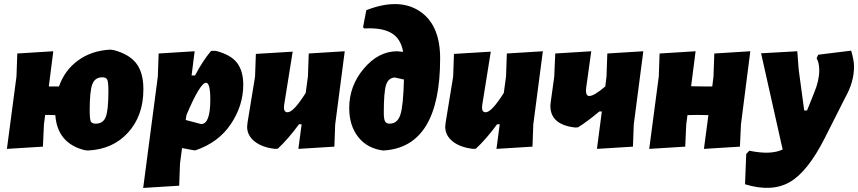

<svg xmlns="http://www.w3.org/2000/svg" viewBox="-20 -728 4219 944"><path d="M242 -476 220 -303H270Q298 -383 364 -431Q430 -479 522 -484L538 -482Q615 -462 650 -416.5Q685 -371 685 -289Q685 -159 609.5 -76Q534 7 411 12L395 10Q262 -24 252 -162L218 -163H202L196 -116L191 -7L14 4L61 -352L65 -465ZM483 -348Q447 -348 434 -314Q421 -280 421 -188Q421 -144 426 -132Q431 -120 451 -120Q487 -120 500 -153Q513 -186 513 -280Q513 -324 507.5 -336Q502 -348 483 -348Z M937 -476 922 -357H939Q976 -428 1018 -478H1041Q1115 -459 1145.5 -419Q1176 -379 1176 -311Q1176 -209 1115 -118Q1054 -27 941 11H934L875 0L865 76L861 185L684 196L756 -352L760 -465ZM993 -321Q964 -321 897 -163L893 -138L969 -118Q1014 -118 1014 -238Q1014 -321 993 -321Z M1419 -474 1377 -212 1376 -199Q1376 -176 1394 -176Q1423 -176 1483 -271L1494 -352L1498 -465L1675 -476L1628 -116L1624 -7L1447 4L1463 -117H1450Q1399 -47 1346 3L1333 4Q1269 -3 1232 -32.5Q1195 -62 1195 -105L1197 -125L1234 -351L1238 -463Z M1864 12Q1786 2 1741.5 -54Q1697 -110 1697 -197Q1697 -306 1769 -391Q1841 -476 1933 -476Q1944 -475 1962 -473Q1951 -538 1904.5 -565.5Q1858 -593 1771 -588L1765 -594L1781 -678Q1941 -740 2042.5 -673.5Q2144 -607 2144 -441Q2144 -3 1864 12ZM1867 -174Q1867 -143 1873 -131.5Q1879 -120 1896 -120Q1934 -120 1948.5 -164Q1963 -208 1966 -337L1921 -347Q1889 -345 1878 -310Q1867 -275 1867 -174Z M2393 -474 2351 -212 2350 -199Q2350 -176 2368 -176Q2397 -176 2457 -271L2468 -352L2472 -465L2649 -476L2602 -116L2598 -7L2421 4L2437 -117H2424Q2373 -47 2320 3L2307 4Q2243 -3 2206 -32.5Q2169 -62 2169 -105L2171 -125L2208 -351L2212 -463Z M2887 -476 2862 -296 2861 -284Q2861 -256 2877 -256Q2901 -256 2956 -303L2962 -352L2966 -465L3143 -476L3096 -116L3092 -7L2915 4L2939 -180H2927Q2867 -130 2822 -102L2809 -101Q2686 -114 2686 -208L2688 -228L2705 -351L2710 -465Z M3400 -476 3378 -304 3437 -303H3482L3488 -352L3492 -465L3669 -476L3623 -116L3618 -7L3441 4L3463 -162L3410 -163L3360 -162L3354 -116L3349 -7L3172 4L3219 -352L3223 -465Z M3900 -476 3907 -385 3934 -185H3948L3983 -272Q4008 -332 4008 -382Q4008 -419 3995 -442L4003 -459L4165 -479Q4179 -430 4179 -401Q4179 -324 4135 -247L4035 -49Q3951 117 3862.5 167.5Q3774 218 3643 178L3649 29L3664 13Q3770 35 3828 7L3722 -466Z"/></svg>

Font: Alegreya Sans SC Black
Style: Italic
Weight: 900
Italic angle: -7°
Designer: Juan Pablo del Peral
Foundry: Huerta Tipografica
Version: Version 2.007